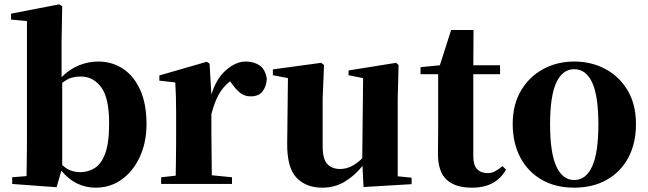

<svg xmlns="http://www.w3.org/2000/svg" viewBox="-20 -846 2980 883"><path d="M419.9 17.1Q326.7 17.1 262.2 -61L240.2 15.1L36.1 0V-30.8L102.1 -36.1Q102.5 -65.4 103 -101.6Q103.5 -137.7 103.8 -173.6Q104 -209.5 104 -237.8V-749L30.8 -755.9V-783.2L252.9 -826.2L266.1 -816.9L263.2 -655.8V-491.2Q299.8 -527.8 342.8 -545.4Q385.7 -563 432.1 -563Q494.6 -563 544.9 -530.3Q595.2 -497.6 624.5 -433.3Q653.8 -369.1 653.8 -274.9Q653.8 -192.9 624 -126.7Q594.2 -60.5 541.3 -21.7Q488.3 17.1 419.9 17.1ZM266.1 -464.8V-86.9Q286.1 -68.8 306.4 -61.5Q326.7 -54.2 349.1 -54.2Q383.8 -54.2 414.3 -72.3Q444.8 -90.3 463.4 -138.9Q481.9 -187.5 481.9 -278.8Q481.9 -396 445.1 -445.1Q408.2 -494.1 352.1 -494.1Q331.5 -494.1 311.5 -489.3Q291.5 -484.4 266.1 -464.8Z M952.1 -320.8V-237.8L954.1 -40L1046.9 -30.8V0H721.2V-30.8L788.1 -38.1Q788.6 -66.9 789.1 -102.8Q789.6 -138.7 789.8 -174.3Q790 -210 790 -237.8V-320.8Q790 -370.6 789.1 -400.9Q788.1 -431.2 786.1 -466.8L712.9 -475.1V-499L931.2 -562L943.8 -553.2L952.1 -411.1Q975.1 -485.8 1020.5 -524.4Q1065.9 -563 1109.9 -563Q1146 -563 1172.9 -545.9Q1199.7 -528.8 1207 -483.9Q1205.6 -449.7 1188 -426.3Q1170.4 -402.8 1132.8 -402.8Q1104.5 -402.8 1084.5 -418.9Q1064.5 -435.1 1044.9 -462.9L1038.1 -472.2Q1006.3 -447.3 986.3 -411.9Q966.3 -376.5 952.1 -320.8Z M1651.9 14.2 1647 -83Q1611.8 -38.6 1565.7 -10.7Q1519.5 17.1 1461.9 17.1Q1387.2 17.1 1343.3 -29.1Q1299.3 -75.2 1300.8 -189L1304.2 -486.8L1234.9 -500V-526.9L1457 -557.1L1470.2 -546.9L1463.9 -393.1V-173.8Q1463.9 -113.8 1485.6 -91.3Q1507.3 -68.8 1543.9 -68.8Q1572.3 -68.8 1598.1 -82.3Q1624 -95.7 1646 -118.2L1649.9 -486.8L1583 -500V-522L1801.8 -557.1L1813 -546.9L1809.1 -393.1V-35.2L1873 -28.8V1Z M2149.9 17.1Q2073.2 17.1 2033.7 -19.8Q1994.1 -56.6 1994.1 -139.2Q1994.1 -168.9 1994.6 -193.6Q1995.1 -218.3 1995.1 -249V-504.9H1914.1V-537.1L2002.9 -545.9L2054.7 -708H2157.7L2156.7 -545.9H2279.8V-504.9H2156.7V-127Q2156.7 -86.4 2174.3 -68.1Q2191.9 -49.8 2221.7 -49.8Q2240.7 -49.8 2255.6 -57.6Q2270.5 -65.4 2291 -82L2307.1 -65.9Q2284.2 -25.4 2245.8 -4.2Q2207.5 17.1 2149.9 17.1Z M2620.6 17.1Q2534.7 17.1 2471.2 -19.5Q2407.7 -56.2 2372.8 -122.1Q2337.9 -188 2337.9 -275.9Q2337.9 -364.3 2375.7 -428.7Q2413.6 -493.2 2477.8 -528.1Q2542 -563 2620.6 -563Q2699.7 -563 2764.2 -528.6Q2828.6 -494.1 2866.7 -429.9Q2904.8 -365.7 2904.8 -275.9Q2904.8 -186.5 2869.4 -120.6Q2834 -54.7 2770 -18.8Q2706.1 17.1 2620.6 17.1ZM2620.6 -18.1Q2674.8 -18.1 2703.4 -80.8Q2731.9 -143.6 2731.9 -273.9Q2731.9 -405.3 2703.4 -466.6Q2674.8 -527.8 2620.6 -527.8Q2567.4 -527.8 2538.6 -466.6Q2509.8 -405.3 2509.8 -273.9Q2509.8 -143.6 2538.6 -80.8Q2567.4 -18.1 2620.6 -18.1Z"/></svg>

Font: Source Han Serif TW Heavy
Style: Regular
Weight: 900
Designer: Ryoko NISHIZUKA Ë•øÂ°öÊ∂ºÂ≠ê (kana & ideographs); Frank Grie√ühammer (Latin, Greek & Cyrillic); Wenlong ZHANG Âº†ÊñáÈæô 
Foundry: Adobe
Version: Version 2.003;hotconv 1.1.1;makeotfexe 2.6.0